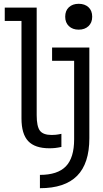

<svg xmlns="http://www.w3.org/2000/svg" viewBox="-20 -770 540 1010"><path d="M240 10Q164 10 128.5 -27.5Q93 -65 93 -147V-660H5V-730H173V-164Q173 -105 190 -82.5Q207 -60 252 -60Q261 -60 272.5 -61Q284 -62 303 -66V3Q284 7 270 8.5Q256 10 240 10ZM190 150Q283 150 326.5 105Q370 60 370 -37V-450H254V-520H450V-43Q450 90 385.5 155Q321 220 190 220ZM394 -614Q362 -614 342.5 -632.5Q323 -651 323 -682Q323 -714 342.5 -732Q362 -750 394 -750Q426 -750 445.5 -732Q465 -714 465 -682Q465 -651 445.5 -632.5Q426 -614 394 -614Z"/></svg>

Font: M PLUS Code Latin
Style: Regular
Weight: 400
Designer: Coji Morishita
Foundry: UNDERFOREST DESIGN
Version: Version 1.002; ttfautohint (v1.8.3)